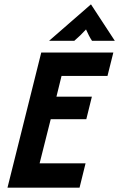

<svg xmlns="http://www.w3.org/2000/svg" viewBox="-20 -868 551 888"><path d="M14.6 0 170.8 -625H504.2L477.1 -516.7H264.6L241 -420.8H404.9L379.2 -316.7H214.6L163.2 -112.5H375.7L347.9 0ZM206.9 -679.2 400.7 -847.9 511.1 -679.2H405.6Q397.2 -691.7 391 -704.2Q384.7 -716.7 377.8 -731.9Q363.9 -716.7 351 -704.2Q338.2 -691.7 323.6 -679.2Z"/></svg>

Font: Afacad
Style: Italic
Weight: 400
Italic angle: -14°
Designer: Kristian Moeller
Foundry: Dicotype
Version: Version 1.000